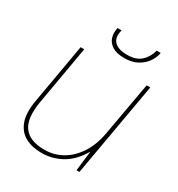

<svg xmlns="http://www.w3.org/2000/svg" viewBox="-167 -793 848 914"><g transform="rotate(30 257.0 -336.0)"><path d="M196 12Q143 12 105.5 -8.5Q68 -29 52 -73.5Q36 -118 49 -191L106 -517H126L70 -196Q53 -99 85.5 -53.5Q118 -8 200 -8Q253 -8 297.5 -33.5Q342 -59 373.5 -107.5Q405 -156 417 -226L469 -517H489L398 0H382L395 -110Q357 -45 305.5 -16.5Q254 12 196 12ZM311 -576Q268 -576 244.5 -591.5Q221 -607 214 -629.5Q207 -652 211 -674L213 -684H235Q223 -639 245.5 -617.5Q268 -596 315 -596Q364 -596 391 -620.5Q418 -645 428 -684H450L448 -675Q443 -653 426.5 -630Q410 -607 381.5 -591.5Q353 -576 311 -576Z"/></g></svg>

Font: DM Sans 11pt Thin
Style: Italic
Weight: 250
Italic angle: -10°
Version: Version 4.004;gftools[0.9.30]